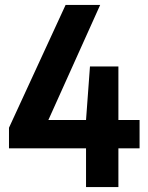

<svg xmlns="http://www.w3.org/2000/svg" viewBox="-20 -760 601 780"><path d="M16.5 -157.5V-241L246.5 -740H387L176.5 -272.5H329.5L345.5 -490H461V-272.5H547V-157.5H461V0H329.5V-157.5Z"/></svg>

Font: Encode Sans Condensed Condensed
Style: Bold
Weight: 700
Width: 3
Designer: Multiple Designers
Foundry: Impallari Type
Version: Version 3.000; ttfautohint (v1.8.3) -l 8 -r 50 -G 200 -x 14 